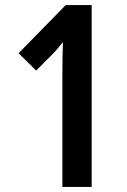

<svg xmlns="http://www.w3.org/2000/svg" viewBox="-20 -734 497 754"><path d="M340 0V-714H238L53 -525L122 -457L191 -526C205 -541 216 -554 227 -569C226 -529 225 -492 225 -447V0Z"/></svg>

Font: Noto Sans Hebrew ExtraCondensed SemiBold
Style: Regular
Weight: 600
Width: 2
Designer: Ben Nathan
Foundry: Google LLC
Version: Version 3.001